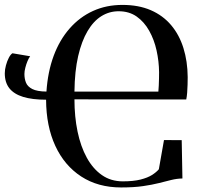

<svg xmlns="http://www.w3.org/2000/svg" viewBox="-20 -772 846 802"><path d="M739 -186.5 742 -26.5Q718.5 -26 695.2 -20.2Q672 -14.5 643.5 -7.2Q615 0 577 5.5Q539 11 486 11Q389.5 11 319.2 -34.8Q249 -80.5 211 -162.8Q173 -245 172.5 -355.5Q115 -355.5 76.8 -367.2Q38.5 -379 19.2 -403.2Q0 -427.5 0 -465.5Q0 -481.5 4.8 -499Q9.5 -516.5 16.8 -530.5Q24 -544.5 32 -549.5L106 -537Q100.5 -530 95 -517Q89.5 -504 85.8 -489.2Q82 -474.5 82 -463Q82 -443 88.5 -426.8Q95 -410.5 114.8 -400.2Q134.5 -390 174 -389.5Q179.5 -472 204.2 -538.8Q229 -605.5 271 -653.2Q313 -701 368.5 -726.2Q424 -751.5 491.5 -751.5Q559 -751.5 609.8 -729.5Q660.5 -707.5 694.8 -667Q729 -626.5 746.2 -571.2Q763.5 -516 764 -450Q764 -435.5 763.5 -418.2Q763 -401 761.8 -384.8Q760.5 -368.5 758 -356.5L291 -357Q291 -284.5 304 -222.2Q317 -160 342.5 -113.5Q368 -67 405.5 -40.8Q443 -14.5 493 -14.5Q537.5 -14.5 567 -22Q596.5 -29.5 614.8 -41Q633 -52.5 643.5 -65L665 -187ZM291 -389.5H641.5Q642.5 -400 643.2 -414.5Q644 -429 644.2 -444Q644.5 -459 644.5 -470.5Q644 -516 634 -561.2Q624 -606.5 603.2 -643.5Q582.5 -680.5 551 -702.8Q519.5 -725 475.5 -725Q436.5 -725 403.5 -704.5Q370.5 -684 345.8 -642.2Q321 -600.5 306.5 -537.8Q292 -475 291 -389.5Z"/></svg>

Font: Merriweather 144pt
Style: Regular
Weight: 400
Version: Version 2.100